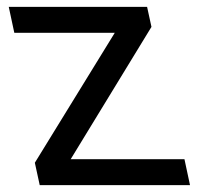

<svg xmlns="http://www.w3.org/2000/svg" viewBox="-20 -537 571 557"><path d="M313 -441.9H21.5L5.4 -517.1H406.7L419.4 -459L185.1 -75.2H515.1L531.2 0H95.2L81.1 -64.9Z"/></svg>

Font: XB Khoramshahr
Style: Oblique
Weight: 400
Italic angle: 12°
Designer: Behnam
Foundry: Irmug
Version: Version 8.005 2009